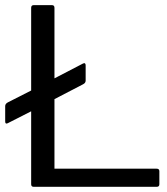

<svg xmlns="http://www.w3.org/2000/svg" viewBox="-20 -720 644 740"><path d="M0 -252C0 -244.1 3.3 -241.9 9.8 -245.1L100.1 -291V-9.8C100.1 -3.3 103.4 0 109.9 0H584C590.8 0 594.2 -3.3 594.2 -9.8V-60.1C594.2 -66.6 590.8 -69.8 584 -69.8H189.9V-337.9L299.8 -395C306.6 -398.3 310.1 -403 310.1 -409.2V-467.8C310.1 -475.9 306.6 -478.4 299.8 -475.1L189.9 -418V-689.9C189.9 -696.8 186.7 -700.2 180.2 -700.2H109.9C103.4 -700.2 100.1 -696.8 100.1 -689.9V-371.1L9.8 -325.2C3.3 -321.6 0 -316.9 0 -311Z"/></svg>

Font: Numans
Style: Regular
Weight: 400
Designer: Jovanny Lemonad
Foundry: Jovanny Lemonad
Version: Version 001.001